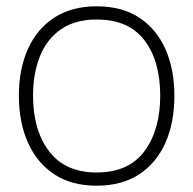

<svg xmlns="http://www.w3.org/2000/svg" viewBox="-20 -575 614 610"><path d="M287 15Q207 15 152 -21.5Q97 -58 68.5 -122.5Q40 -187 40 -271Q40 -356 69 -420Q98 -484 153.2 -519.5Q208.5 -555 287 -555Q367.5 -555 422.5 -518.8Q477.5 -482.5 505.8 -418.5Q534 -354.5 534 -271Q534 -185.5 505.5 -121.2Q477 -57 421.8 -21Q366.5 15 287 15ZM287 -27Q389 -27 439 -94.8Q489 -162.5 489 -271Q489 -381.5 438.8 -447.2Q388.5 -513 287 -513Q218.5 -513 173.8 -482Q129 -451 107 -396.5Q85 -342 85 -271Q85 -161 136.2 -94Q187.5 -27 287 -27Z"/></svg>

Font: Manrope ExtraLight
Style: Regular
Weight: 200
Designer: Mikhail Sharanda
Foundry: Mikhail Sharanda
Version: Version 4.505